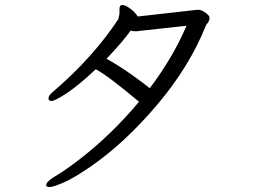

<svg xmlns="http://www.w3.org/2000/svg" viewBox="-20 -712 1040 768"><path d="M531 -646Q520 -664 500.5 -678Q481 -692 469.5 -692Q458 -692 458 -677V-658Q455 -640 453 -635Q352 -482 191 -344Q174 -330 174 -319Q174 -308 186.5 -308Q199 -308 246.5 -339Q294 -370 363 -435Q411 -410 536 -305Q426 -173 296 -73Q240 -30 202.5 -8Q165 14 165 28V31Q167 36 180 36Q193 36 233.5 18.5Q274 1 340 -44Q476 -137 607 -291Q738 -445 804 -611Q806 -615 809 -618Q812 -621 814 -625Q816 -629 817 -632Q818 -635 818 -642Q818 -649 802.5 -661Q787 -673 771 -673ZM726 -609Q673 -484 579 -359Q559 -376 505.5 -414Q452 -452 406 -477Q464 -537 503 -590Q511 -587 519 -587H526Z"/></svg>

Font: LXGW WenKai Mono TC
Style: Regular
Weight: 400
Designer: LXGW / Fontworks Inc.
Foundry: LXGW / Fontworks Inc.
Version: Version 1.330